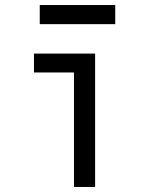

<svg xmlns="http://www.w3.org/2000/svg" viewBox="-20 -743 616 763"><path d="M274 0H358V-530H115V-455H274ZM438 -647V-723H138V-647Z"/></svg>

Font: Iosevka SS01 Extended
Style: Regular
Weight: 400
Width: 7
Monospace: yes
Designer: Belleve Invis
Foundry: Belleve Invis
Version: Version 3.4.7; ttfautohint (v1.8.3)